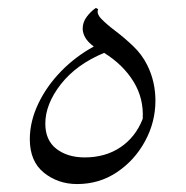

<svg xmlns="http://www.w3.org/2000/svg" viewBox="-20 -457 468 483"><path d="M188 -385Q188 -401 198 -414.5Q208 -428 221 -437L227 -434Q222 -423 235 -409.5Q248 -396 270.5 -379Q293 -362 315 -341Q337 -320 350 -294Q361 -272 366 -249.5Q371 -227 371 -204Q371 -150 345 -102Q319 -54 274.5 -24Q230 6 174 6Q126 6 90.5 -22.5Q55 -51 55 -107Q55 -151 76 -195.5Q97 -240 133.5 -277.5Q170 -315 216 -340Q201 -351 194.5 -362.5Q188 -374 188 -385ZM94 -146Q94 -104 122 -82.5Q150 -61 193 -61Q245 -61 283 -86.5Q321 -112 339 -158Q342 -209 316 -251.5Q290 -294 242 -324Q172 -295 133 -245Q94 -195 94 -146Z"/></svg>

Font: Bona Nova
Style: Italic
Weight: 400
Italic angle: -4°
Designer: Mateusz Machalski
Foundry: Capitalics
Version: Version 4.001; ttfautohint (v1.8.3)